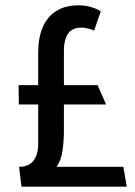

<svg xmlns="http://www.w3.org/2000/svg" viewBox="-20 -704 508 724"><path d="M61 0H458L445 -75H193Q210 -97 215.5 -134.5Q221 -172 221 -212V-310H380L348 -383H221V-515Q221 -552 236 -576Q251 -600 288 -600Q298 -600 311.5 -596.5Q325 -593 335 -589L360 -661Q352 -667 338 -672.5Q324 -678 308.5 -681Q293 -684 278 -684Q226 -684 192 -662.5Q158 -641 141 -601Q124 -561 124 -507V-383H50L51 -310H124V-160Q124 -122 106.5 -98.5Q89 -75 52 -75Z"/></svg>

Font: Catamaran Thin Medium
Style: Regular
Weight: 500
Version: Version 2.000